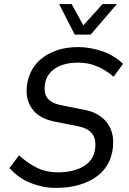

<svg xmlns="http://www.w3.org/2000/svg" viewBox="-20 -908 632 938"><path d="M253 10Q191 10 131 -13.5Q71 -37 26 -87L73 -149Q121 -106 165 -86Q209 -66 262 -66Q345 -66 395.5 -100Q446 -134 446 -202Q446 -275 362 -291L251 -313Q178 -327 144 -367.5Q110 -408 110 -462Q110 -508 127 -548Q144 -588 176.5 -616.5Q209 -645 255.5 -661.5Q302 -678 362 -678Q419 -678 478.5 -658Q538 -638 581 -596L535 -533Q500 -564 456.5 -583Q413 -602 363 -602Q286 -602 242 -568.5Q198 -535 198 -475Q198 -440 219 -420.5Q240 -401 284 -393L395 -371Q431 -364 457 -348.5Q483 -333 500 -312Q517 -291 525 -266Q533 -241 533 -214Q533 -161 513.5 -119.5Q494 -78 457.5 -49.5Q421 -21 369 -5.5Q317 10 253 10ZM345 -739 269 -888H330L387 -784L481 -888H551L423 -739Z"/></svg>

Font: Celebes
Style: Italic
Weight: 400
Italic angle: -10°
Designer: Anugrah Pasau
Foundry: Lafontype
Version: Version 1.000; ttfautohint (v1.8.4)